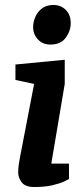

<svg xmlns="http://www.w3.org/2000/svg" viewBox="-20 -745 339 771"><path d="M118 6Q81 6 67 -13Q53 -32 53 -52Q53 -67 55.5 -84.5Q58 -102 60 -112L117 -408L42 -424V-486L240 -505V-408L186 -88H257V-26Q254 -24 237 -16Q220 -8 190 -1Q160 6 118 6ZM182 -566Q152 -566 132.5 -586.5Q113 -607 113 -636Q113 -657 122 -677.5Q131 -698 149 -711.5Q167 -725 195 -725Q224 -725 244 -705.5Q264 -686 264 -652Q264 -621 244 -593.5Q224 -566 182 -566Z"/></svg>

Font: Faustina
Style: Bold Italic
Weight: 700
Italic angle: -8°
Designer: Alfonso Garcia
Foundry: http://www.omnibus-type.com
Version: Version 1.200